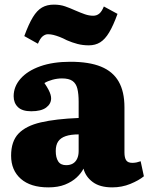

<svg xmlns="http://www.w3.org/2000/svg" viewBox="-20 -796 642 830"><path d="M189 14Q112 14 70 -23Q28 -60 28 -123Q28 -185 60 -218.5Q92 -252 156.5 -267Q221 -282 320 -286V-356Q320 -390 314.5 -412.5Q309 -435 293.5 -446Q278 -457 248 -457Q228 -457 207.5 -451.5Q187 -446 172 -437Q183 -421 189.5 -408.5Q196 -396 198.5 -387Q201 -378 201 -371Q201 -347 179.5 -331Q158 -315 115 -315Q76 -315 57.5 -333Q39 -351 39 -380Q39 -422 69 -456Q99 -490 154 -509.5Q209 -529 284 -529Q365 -529 416.5 -508Q468 -487 493 -443.5Q518 -400 518 -332V-137Q518 -114 525.5 -103Q533 -92 552 -92Q562 -92 571 -94Q580 -96 588 -99L602 -34Q580 -16 543.5 -1Q507 14 465 14Q412 14 381 -9Q350 -32 341 -67Q331 -47 311 -28.5Q291 -10 261 2Q231 14 189 14ZM266 -82Q283 -82 295 -89Q307 -96 313.5 -110Q320 -124 320 -143V-215Q286 -215 264 -207.5Q242 -200 231.5 -184.5Q221 -169 221 -143Q221 -115 231.5 -98.5Q242 -82 266 -82ZM364 -600Q338 -600 315 -606Q292 -612 269 -622Q252 -631 237.5 -636.5Q223 -642 211 -645Q199 -648 187 -648Q176 -648 165 -639.5Q154 -631 144 -607L85 -640Q104 -692 122 -721.5Q140 -751 161.5 -763.5Q183 -776 213 -776Q240 -776 261.5 -768.5Q283 -761 305 -751Q328 -741 346.5 -734.5Q365 -728 383 -728Q398 -728 409 -737Q420 -746 429 -768L488 -736Q470 -686 452 -656Q434 -626 413 -613Q392 -600 364 -600Z"/></svg>

Font: Literata 18pt ExtraBold
Style: Regular
Weight: 800
Designer: Latin by Veronika Burian and Jose Scaglione. Greek by Irene Vlachou. Cyrillic by Vera Evstafieva.
Foundry: TypeTogether
Version: Version 3.103;gftools[0.9.29]